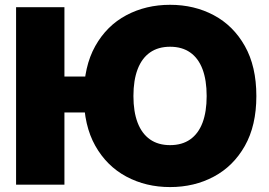

<svg xmlns="http://www.w3.org/2000/svg" viewBox="-20 -757 1103 787"><path d="M397.5 -443.4V-295.9H159.2V-443.4ZM244.1 -727.5V0H45.9V-727.5ZM677.2 9.8Q578.1 9.8 497.8 -33.2Q417.5 -76.2 370.6 -159.4Q323.7 -242.7 323.7 -363.3Q323.7 -484.9 370.6 -568.4Q417.5 -651.9 497.8 -694.6Q578.1 -737.3 677.2 -737.3Q776.4 -737.3 856.4 -694.6Q936.5 -651.9 983.6 -568.4Q1030.8 -484.9 1030.8 -363.3Q1030.8 -242.2 983.6 -158.9Q936.5 -75.7 856.4 -33Q776.4 9.8 677.2 9.8ZM677.2 -162.1Q726.1 -162.1 759.5 -185.5Q793 -209 810.1 -253.9Q827.1 -298.8 827.1 -363.3Q827.1 -428.2 810.1 -473.4Q793 -518.6 759.5 -542Q726.1 -565.4 677.2 -565.4Q628.4 -565.4 595 -542Q561.5 -518.6 544.2 -473.4Q526.9 -428.2 526.9 -363.3Q526.9 -298.8 544.2 -253.9Q561.5 -209 595 -185.5Q628.4 -162.1 677.2 -162.1Z"/></svg>

Font: Inter 16pt Black
Style: Regular
Weight: 900
Version: Version 4.001;git-66647c0bb